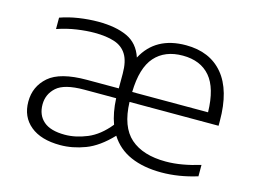

<svg xmlns="http://www.w3.org/2000/svg" viewBox="-81 -686 1095 830"><g transform="rotate(15 466.5 -270.5)"><path d="M243 8.5Q157 8.5 109.5 -30.8Q62 -70 62 -138Q62 -206 112.5 -250Q163 -294 282.5 -294H425V-360Q425 -415 406.2 -445.2Q387.5 -475.5 351.2 -487.2Q315 -499 262 -499Q227 -499 183.5 -492.8Q140 -486.5 96.5 -471.5V-522.5Q134 -536 178.8 -542.8Q223.5 -549.5 265.5 -549.5Q344 -549.5 395.2 -526Q446.5 -502.5 466 -443Q522.5 -549.5 658 -549.5Q765.5 -549.5 824.5 -478.8Q883.5 -408 883.5 -271V-249.5H485Q488.5 -139 544.2 -90Q600 -41 702.5 -41Q739 -41 777.2 -47.8Q815.5 -54.5 856 -67V-16Q774 9.5 696 9.5Q616 9.5 558.2 -15.8Q500.5 -41 467.5 -93.5Q411 -34 354.5 -12.8Q298 8.5 243 8.5ZM656.5 -502.5Q576.5 -502.5 532 -452.5Q487.5 -402.5 485 -294H824.5Q822 -402 779 -452.2Q736 -502.5 656.5 -502.5ZM251 -40Q299 -40 350.5 -61.2Q402 -82.5 446 -137Q428 -185.5 425 -250H282Q193.5 -250 159 -219Q124.5 -188 124.5 -142Q124.5 -94 155.8 -67Q187 -40 251 -40Z"/></g></svg>

Font: Encode Sans Expanded Light
Style: Regular
Weight: 300
Width: 7
Designer: Multiple Designers
Foundry: Impallari Type
Version: Version 3.000; ttfautohint (v1.8.3) -l 8 -r 50 -G 200 -x 14 